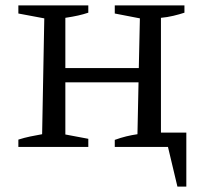

<svg xmlns="http://www.w3.org/2000/svg" viewBox="-20 -544 760 711"><path d="M48 0V-27Q70 -34 91.5 -38.5Q113 -43 136 -47L144 -476L48 -494V-524H307V-497Q289 -491 269 -486.5Q249 -482 222 -478V-292H494L498 -476L405 -494V-524H663V-497Q645 -491 622 -485.5Q599 -480 576 -478V-53H670V147H637L602 0H405V-26Q427 -34 447.5 -39Q468 -44 489 -47L493 -239H222V-46L307 -30V0Z"/></svg>

Font: Piazzolla SC
Style: Regular
Weight: 400
Designer: Juan Pablo del Peral
Foundry: Huerta Tipografica
Version: Version 1.330